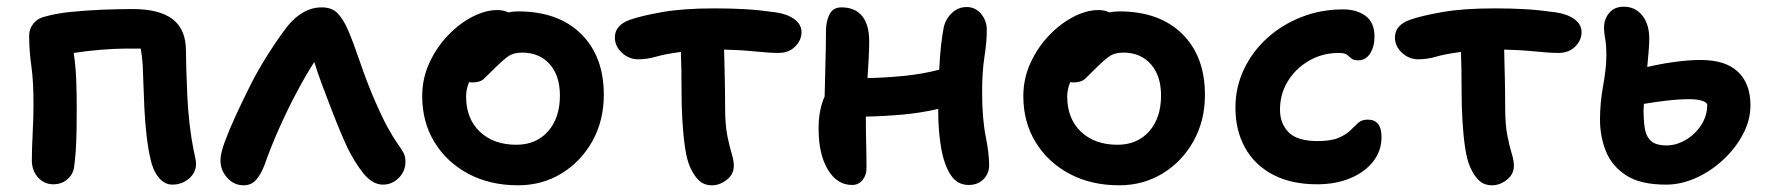

<svg xmlns="http://www.w3.org/2000/svg" viewBox="-20 -541 5275 573"><path d="M494 10Q471 10 453.5 -11.5Q436 -33 429 -67Q422 -97 417.5 -136Q413 -175 411 -215.5Q409 -256 408 -290.5Q407 -325 406 -346Q404 -374 400 -396H357Q324 -396 281 -392.5Q238 -389 200 -383Q206 -343 207.5 -302Q209 -261 209 -215Q209 -186 208.5 -153Q208 -120 206 -90.5Q204 -61 201 -41Q197 -19 180 -5Q163 9 139 9Q112 9 93.5 -11.5Q75 -32 75 -63Q75 -95 77.5 -143.5Q80 -192 80 -230Q80 -299 73.5 -344.5Q67 -390 67 -435Q67 -455 80 -471Q93 -487 116 -492Q148 -501 192 -505.5Q236 -510 284 -512Q332 -514 376 -514Q456 -514 495.5 -483.5Q535 -453 535 -389Q535 -370 536 -334Q537 -298 539 -255Q541 -212 546 -169Q551 -126 558 -92Q560 -82 562.5 -71Q565 -60 565 -52Q565 -26 544 -8Q523 10 494 10Z M707 12Q678 12 658 -10.5Q638 -33 638 -62Q638 -83 650.5 -117Q663 -151 681.5 -191.5Q700 -232 720 -272Q746 -326 779.5 -378.5Q813 -431 839 -464Q859 -489 885 -504Q911 -519 940 -519Q970 -519 986.5 -502.5Q1003 -486 1018 -453Q1035 -413 1053.5 -358.5Q1072 -304 1093 -254Q1120 -191 1137 -160.5Q1154 -130 1168 -110Q1179 -95 1184.5 -84.5Q1190 -74 1190 -58Q1190 -30 1170 -10Q1150 10 1123 10Q1092 10 1065.5 -22.5Q1039 -55 1017 -100Q1008 -119 995 -150Q982 -181 968 -217.5Q954 -254 940.5 -290Q927 -326 918 -356Q894 -319 866.5 -267.5Q839 -216 813.5 -159Q788 -102 770 -50Q759 -21 744.5 -4.5Q730 12 707 12Z M1526 12Q1442 12 1377.5 -22.5Q1313 -57 1276.5 -117Q1240 -177 1240 -254Q1240 -307 1261.5 -353.5Q1283 -400 1317 -435.5Q1351 -471 1390 -491Q1429 -511 1464 -511Q1483 -511 1497 -504Q1512 -507 1526 -507Q1646 -507 1714 -440Q1782 -373 1782 -258Q1782 -181 1748 -120Q1714 -59 1656 -23.5Q1598 12 1526 12ZM1371 -253Q1371 -187 1412 -148Q1453 -109 1521 -109Q1580 -109 1615.5 -149Q1651 -189 1651 -256Q1651 -315 1620.5 -349.5Q1590 -384 1538 -384Q1512 -384 1495.5 -372Q1479 -360 1459 -340Q1437 -318 1425 -306.5Q1413 -295 1390 -295Q1385 -295 1380 -296Q1371 -275 1371 -253Z M2105 12Q2082 12 2067 -1.5Q2052 -15 2040 -41Q2030 -63 2024.5 -100Q2019 -137 2016.5 -180.5Q2014 -224 2014 -265Q2014 -301 2013.5 -331.5Q2013 -362 2012 -386Q1966 -380 1938.5 -372Q1911 -364 1885 -364Q1857 -364 1836 -383.5Q1815 -403 1815 -429Q1815 -466 1860 -482Q1894 -494 1956.5 -505Q2019 -516 2112 -516Q2163 -516 2205 -513.5Q2247 -511 2296 -504Q2330 -499 2351 -483.5Q2372 -468 2372 -445Q2372 -421 2353 -402Q2334 -383 2303 -383Q2278 -383 2233 -387.5Q2188 -392 2141 -393Q2142 -356 2143 -308.5Q2144 -261 2144 -222Q2144 -169 2150.5 -136.5Q2157 -104 2163.5 -83Q2170 -62 2170 -46Q2170 -21 2149 -4.5Q2128 12 2105 12Z M2523 11Q2478 11 2450.5 -35Q2423 -81 2423 -157Q2423 -188 2428 -212Q2433 -236 2441 -253Q2442 -304 2443.5 -354.5Q2445 -405 2445 -448Q2445 -477 2455.5 -498Q2466 -519 2491 -519Q2532 -519 2553 -493Q2574 -467 2574 -418Q2574 -396 2572.5 -367Q2571 -338 2569 -308Q2623 -309 2678 -314.5Q2733 -320 2783 -333Q2785 -376 2788.5 -406Q2792 -436 2796 -457Q2801 -483 2820 -501.5Q2839 -520 2865 -520Q2891 -520 2908 -499.5Q2925 -479 2925 -452Q2925 -416 2918 -371.5Q2911 -327 2911 -268Q2911 -188 2921.5 -135Q2932 -82 2932 -48Q2932 -23 2915 -6Q2898 11 2871 11Q2837 11 2817.5 -18.5Q2798 -48 2789 -98Q2780 -148 2780 -210V-216Q2729 -204 2673 -199Q2617 -194 2564 -193Q2564 -150 2565 -112.5Q2566 -75 2566 -39Q2566 -18 2554 -3.5Q2542 11 2523 11Z M3320 12Q3236 12 3171.5 -22.5Q3107 -57 3070.5 -117Q3034 -177 3034 -254Q3034 -307 3055.5 -353.5Q3077 -400 3111 -435.5Q3145 -471 3184 -491Q3223 -511 3258 -511Q3277 -511 3291 -504Q3306 -507 3320 -507Q3440 -507 3508 -440Q3576 -373 3576 -258Q3576 -181 3542 -120Q3508 -59 3450 -23.5Q3392 12 3320 12ZM3165 -253Q3165 -187 3206 -148Q3247 -109 3315 -109Q3374 -109 3409.5 -149Q3445 -189 3445 -256Q3445 -315 3414.5 -349.5Q3384 -384 3332 -384Q3306 -384 3289.5 -372Q3273 -360 3253 -340Q3231 -318 3219 -306.5Q3207 -295 3184 -295Q3179 -295 3174 -296Q3165 -275 3165 -253Z M3911 9Q3833 9 3778.5 -20Q3724 -49 3695.5 -100.5Q3667 -152 3667 -220Q3667 -281 3692.5 -334.5Q3718 -388 3762.5 -428Q3807 -468 3865 -490.5Q3923 -513 3988 -513Q4029 -513 4055.5 -493.5Q4082 -474 4082 -432Q4082 -402 4069 -381.5Q4056 -361 4033 -361Q4019 -361 4013 -366.5Q4007 -372 4000 -377.5Q3993 -383 3976 -383Q3926 -383 3886 -359.5Q3846 -336 3823 -298Q3800 -260 3800 -214Q3800 -172 3826 -146Q3852 -120 3912 -120Q3952 -120 3974.5 -129.5Q3997 -139 4010 -152Q4023 -165 4033.5 -174.5Q4044 -184 4062 -184Q4103 -184 4103 -132Q4103 -91 4078 -59Q4053 -27 4009.5 -9Q3966 9 3911 9Z M4433 12Q4410 12 4395 -1.5Q4380 -15 4368 -41Q4358 -63 4352.5 -100Q4347 -137 4344.5 -180.5Q4342 -224 4342 -265Q4342 -301 4341.5 -331.5Q4341 -362 4340 -386Q4294 -380 4266.5 -372Q4239 -364 4213 -364Q4185 -364 4164 -383.5Q4143 -403 4143 -429Q4143 -466 4188 -482Q4222 -494 4284.5 -505Q4347 -516 4440 -516Q4491 -516 4533 -513.5Q4575 -511 4624 -504Q4658 -499 4679 -483.5Q4700 -468 4700 -445Q4700 -421 4681 -402Q4662 -383 4631 -383Q4606 -383 4561 -387.5Q4516 -392 4469 -393Q4470 -356 4471 -308.5Q4472 -261 4472 -222Q4472 -169 4478.5 -136.5Q4485 -104 4491.5 -83Q4498 -62 4498 -46Q4498 -21 4477 -4.5Q4456 12 4433 12Z M4952 10Q4875 10 4832.5 -18Q4790 -46 4772.5 -90Q4755 -134 4755 -184Q4755 -234 4764.5 -286Q4774 -338 4774 -377Q4774 -406 4770.5 -425Q4767 -444 4767 -458Q4767 -484 4782.5 -502.5Q4798 -521 4826 -521Q4860 -521 4881 -495Q4902 -469 4902 -426Q4902 -408 4900 -386Q4898 -364 4896 -341Q4933 -350 4976.5 -356Q5020 -362 5055 -362Q5130 -362 5167 -326.5Q5204 -291 5204 -227Q5204 -183 5182 -141Q5160 -99 5123 -64.5Q5086 -30 5041.5 -10Q4997 10 4952 10ZM4885 -212Q4885 -183 4888.5 -159Q4892 -135 4906.5 -121Q4921 -107 4954 -107Q4982 -107 5010 -123Q5038 -139 5056.5 -167Q5075 -195 5075 -228Q5075 -235 5060.5 -240Q5046 -245 5022 -245Q4989 -245 4952 -240.5Q4915 -236 4886 -231Q4885 -220 4885 -212Z"/></svg>

Font: Shantell Sans Normal
Style: Regular
Weight: 600
Designer: Stephen Nixon, Anya Danilova, Shantell Martin
Foundry: Arrow Type
Version: Version 1.009;[a7da0bfa3]